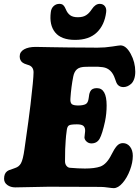

<svg xmlns="http://www.w3.org/2000/svg" viewBox="-20 -954 717 989"><path d="M367.2 -748.5Q295.4 -748.5 264.2 -786.9Q232.9 -825.2 241.7 -891.6Q243.7 -910.6 256.1 -922.4Q268.6 -934.1 285.6 -934.1Q298.8 -934.1 305.9 -927.5Q313 -920.9 318.8 -906.7Q326.7 -886.7 340.8 -876Q355 -865.2 380.9 -865.2Q407.2 -865.2 423.3 -875.5Q439.5 -885.7 453.1 -906.7Q471.2 -934.1 493.7 -934.1Q510.7 -934.1 520 -922.4Q529.3 -910.6 526.9 -891.6Q518.6 -824.7 478.5 -786.6Q438.5 -748.5 367.2 -748.5ZM232.9 7.8Q211.4 7.8 145.5 9.5Q79.6 11.2 58.6 11.2Q34.7 11.2 17.8 -1Q1 -13.2 1 -33.2Q1 -60.1 16.6 -71.8Q22 -75.7 28.8 -78.4Q35.6 -81.1 44.4 -83.7Q53.2 -86.4 58.6 -88.9Q78.1 -95.2 87.9 -112.8Q98.6 -131.8 106 -185.5Q129.9 -351.6 137.2 -415.5Q152.8 -547.9 152.8 -581.1Q152.8 -608.4 130.4 -617.7Q127 -619.1 119.4 -621.3Q111.8 -623.5 106.2 -626Q100.6 -628.4 96.7 -631.3Q81.5 -642.1 81.5 -663.6Q81.5 -687 104 -699.7Q126.5 -712.4 163.6 -712.4Q178.7 -712.4 244.9 -710.9Q311 -709.5 338.4 -709.5Q371.1 -709.5 416.5 -709Q461.9 -708.5 482.4 -708.5Q521.5 -708.5 557.9 -714.4Q594.2 -720.2 600.6 -720.2Q629.4 -720.2 653.1 -677Q676.8 -633.8 676.8 -584.5Q676.8 -562.5 670.7 -546.1Q664.6 -529.8 654.8 -521.5Q645 -513.2 635.3 -509.3Q625.5 -505.4 615.7 -505.4Q597.2 -505.4 586.4 -517.6Q579.1 -525.9 572.3 -548.3Q555.2 -601.1 509.8 -607.9Q495.6 -609.9 483.2 -610.4Q470.7 -610.8 450 -610.4Q429.2 -609.9 423.3 -609.9Q391.1 -609.9 376.7 -597.4Q362.3 -585 357.4 -560.1Q346.7 -506.8 342.8 -448.2Q340.8 -425.3 350.1 -417.5Q358.9 -410.6 383.8 -410.6Q409.7 -411.1 421.9 -418Q434.1 -424.8 437 -449.7Q438.5 -461.4 439.7 -468Q440.9 -474.6 445.1 -483.2Q449.2 -491.7 457.5 -495.8Q465.8 -500 479 -500Q529.3 -500 529.3 -410.6Q529.3 -369.1 521 -328.6Q506.8 -263.7 493.2 -239.5Q479.5 -215.3 450.7 -215.3Q437 -215.3 426.5 -224.4Q416 -233.4 415 -245.6Q415 -251.5 417 -264.6Q418.9 -277.8 418.5 -284.2Q417.5 -299.8 408.2 -306.6Q398.9 -313.5 376.5 -313.5Q344.7 -313.5 335.7 -308.3Q326.7 -303.2 324.2 -285.2Q319.3 -250.5 318.4 -231.4Q314.9 -193.8 314.9 -124Q314.9 -108.9 322.3 -99.9Q329.6 -90.8 339.4 -89.8Q384.3 -85.9 417.5 -85.9Q467.8 -85.9 497.1 -96.2Q529.8 -108.4 554.2 -157.7Q568.4 -186.5 581.5 -201.7Q594.7 -216.8 612.8 -216.8Q635.3 -216.8 649.7 -198.5Q664.1 -180.2 664.1 -150.9Q664.1 -116.7 649.4 -77.6Q634.8 -38.6 611.6 -11.7Q588.4 15.1 565.9 15.1Q558.1 15.1 536.1 12Q514.2 8.8 498.5 8.8Q467.3 8.8 422.9 8.5Q378.4 8.3 359.4 8.3Q337.4 8.3 295.7 8.1Q253.9 7.8 232.9 7.8Z"/></svg>

Font: Cooper* ExtraBold
Style: Italic
Weight: 800
Italic angle: -7°
Designer: Owen Earl
Foundry: indestructible type*
Version: Version 0.001